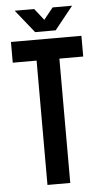

<svg xmlns="http://www.w3.org/2000/svg" viewBox="-58 -885 512 923"><g transform="rotate(-5 198.0 -424.0)"><path d="M18 -700H358V-600H243V0H133V-600H18ZM143 -848 187 -792 232 -848H326L237 -737H138L49 -848Z"/></g></svg>

Font: Bebas Neue Bold
Style: Regular
Weight: 700
Designer: Ryoichi Tsunekawa & LGV (GE)
Foundry: Free Software Foundation, Inc.
Version: Version 1.003 August 13, 2016